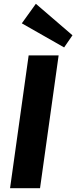

<svg xmlns="http://www.w3.org/2000/svg" viewBox="-20 -992 402 1012"><path d="M289 -700 191 0H33L131 -700ZM362 -806 318 -742 95 -869 169 -972Z"/></svg>

Font: Pathway Extreme 28pt
Style: Bold Italic
Weight: 700
Italic angle: -8°
Designer: Eduardo Rodriguez Tunni
Foundry: Eduardo Rodriguez Tunni
Version: Version 1.001;gftools[0.9.26]